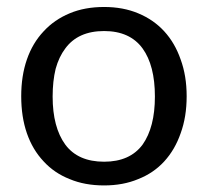

<svg xmlns="http://www.w3.org/2000/svg" viewBox="-20 -535 607 561"><path d="M284.2 -514.6Q339.8 -514.6 383.8 -496.1Q428.7 -477.5 460 -443.4Q491.2 -409.2 507.8 -361.3Q525.4 -313.5 525.4 -253.9Q525.4 -193.4 507.8 -145.5Q491.2 -97.7 460 -63.5Q428.7 -29.3 383.8 -11.7Q339.8 6.8 284.2 6.8Q227.5 6.8 183.6 -11.7Q138.7 -29.3 107.4 -63.5Q75.2 -97.7 58.6 -145.5Q42 -193.4 42 -253.9Q42 -313.5 58.6 -361.3Q75.2 -409.2 107.4 -443.4Q138.7 -477.5 183.6 -496.1Q227.5 -514.6 284.2 -514.6ZM284.2 -62.5Q359.4 -62.5 396.5 -112.3Q432.6 -163.1 432.6 -252.9Q432.6 -343.8 396.5 -393.6Q359.4 -444.3 284.2 -444.3Q246.1 -444.3 217.8 -431.6Q189.5 -418.9 170.9 -393.6Q152.3 -369.1 142.6 -334Q133.8 -297.9 133.8 -252.9Q133.8 -163.1 170.9 -112.3Q208 -62.5 284.2 -62.5Z"/></svg>

Font: Lato
Style: Regular
Weight: 400
Designer: Lukasz Dziedzic with Adam Twardoch and Botio Nikoltchev
Version: Version 2.015; 2015-08-06; http://www.latofonts.com/